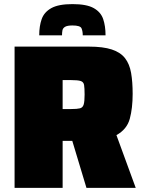

<svg xmlns="http://www.w3.org/2000/svg" viewBox="-20 -915 705 935"><path d="M51 0V-688H413Q482 -688 524.5 -674Q567 -660 589 -631.5Q611 -603 618.5 -559.5Q626 -516 626 -458Q626 -388 612 -336.5Q598 -285 547 -257L641 0H401L332 -229H329H285V0ZM285 -384H327Q356 -384 369.5 -387.5Q383 -391 387.5 -406Q392 -421 392 -454Q392 -486 389.5 -501Q387 -516 373 -520.5Q359 -525 326 -525H285ZM333 -895Q402 -895 436.5 -875.5Q471 -856 482.5 -822Q494 -788 494 -743H383Q383 -763 377 -777Q371 -791 333 -791Q308 -791 297 -784.5Q286 -778 284 -767Q282 -756 282 -743H171Q171 -788 183 -822Q195 -856 230 -875.5Q265 -895 333 -895Z"/></svg>

Font: Saira Black
Style: Regular
Weight: 900
Designer: Hector Gatti with collaboration of the Omnibus-Type team
Foundry: Omnibus-Type
Version: Version 1.100; ttfautohint (v1.8.3)